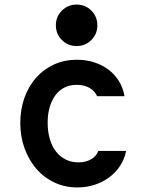

<svg xmlns="http://www.w3.org/2000/svg" viewBox="-20 -812 640 842"><path d="M411 -150Q403 -127 379.5 -113.5Q356 -100 324 -100Q293 -100 268 -112.5Q243 -125 225.5 -147.5Q208 -170 198.5 -202.5Q189 -235 189 -274Q189 -312 198 -342.5Q207 -373 223.5 -395Q240 -417 263.5 -428.5Q287 -440 317 -440Q349 -440 372.5 -426.5Q396 -413 406 -390H526Q520 -426 502 -455.5Q484 -485 456.5 -506Q429 -527 393.5 -538.5Q358 -550 317 -550Q263 -550 217.5 -529.5Q172 -509 139 -472Q106 -435 87.5 -384Q69 -333 69 -273Q69 -212 88 -160.5Q107 -109 140 -71Q173 -33 219 -11.5Q265 10 319 10Q359 10 394.5 -1.5Q430 -13 458.5 -34Q487 -55 506.5 -84.5Q526 -114 533 -150ZM225 -701.1Q225 -663 251.4 -636.5Q277.8 -610 315.9 -610Q354 -610 380.5 -636.4Q407 -662.8 407 -700.9Q407 -739 380.6 -765.5Q354.2 -792 316.1 -792Q278 -792 251.5 -765.6Q225 -739.2 225 -701.1Z"/></svg>

Font: CommitMonoV142 ExtLt
Style: Regular
Weight: 200
Monospace: yes
Designer: Eigil Nikolajsen
Foundry: Eigil Nikolajsen
Version: Version 1.142